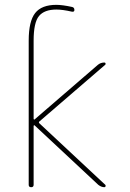

<svg xmlns="http://www.w3.org/2000/svg" viewBox="-20 -780 540 800"><path d="M99.6 -9.8V-610.4Q99.6 -691.4 126.5 -725.6Q153.3 -759.8 214.8 -759.8Q240.2 -759.8 280.3 -751Q290 -749 290 -738.3Q290 -729.5 279.3 -731.4Q241.2 -740.2 214.8 -740.2Q165 -740.2 142.6 -713.4Q120.1 -686.5 120.1 -610.4V-284.2Q120.1 -283.2 121.6 -282.2Q123 -281.2 124 -282.2L387.7 -509.8Q399.4 -519.5 415 -519.5Q418.9 -519.5 419.9 -515.6Q420.9 -511.7 418 -509.8L143.6 -273.4Q140.6 -270.5 143.6 -266.6L418.9 -9.8Q420.9 -7.8 419.9 -3.9Q418.9 0 415 0Q402.3 0 389.6 -9.8L124 -257.8Q123 -258.8 121.6 -257.8Q120.1 -256.8 120.1 -255.9V-9.8Q120.1 0 109.9 0Q99.6 0 99.6 -9.8Z"/></svg>

Font: Rounded-X Mgen+ 1m thin
Style: Regular
Weight: 100
Designer: [Source Han Sans]
Ryoko NISHIZUKA  (kana & ideographs); Paul D. Hunt (Latin, Greek & Cyrillic); Wenlong ZHANG  (bopomofo
Version: Version 1.059.20150602